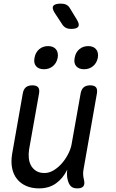

<svg xmlns="http://www.w3.org/2000/svg" viewBox="-20 -1032 640 1062"><path d="M408 10Q385 10 373 -1Q361 -12 355 -35Q351 -49 350.5 -64.5Q350 -80 352 -94Q329 -46 290 -18Q251 10 196 10Q156 10 125 -3.5Q94 -17 74 -42Q54 -67 47 -102Q40 -137 47 -180L106 -515Q110 -538 123 -549Q136 -560 159 -560Q182 -560 191 -549Q200 -538 196 -515L141 -206Q137 -180 139.5 -156.5Q142 -133 152.5 -115Q163 -97 181 -86Q199 -75 226 -75Q253 -75 278.5 -91Q304 -107 324 -130.5Q344 -154 358 -182Q372 -210 376 -234L426 -515Q430 -538 443 -549Q456 -560 479 -560Q502 -560 511 -549Q520 -538 516 -515L442 -95Q439 -80 440 -65Q441 -50 445 -35Q450 -12 440.5 -1Q431 10 408 10ZM445 -649Q416 -649 401.5 -666Q387 -683 393 -712Q398 -742 418.5 -759.5Q439 -777 468 -777Q497 -777 511.5 -759.5Q526 -742 521 -712Q515 -683 494.5 -666Q474 -649 445 -649ZM223 -649Q194 -649 179.5 -666Q165 -683 171 -712Q176 -742 196.5 -759.5Q217 -777 246 -777Q275 -777 289.5 -759.5Q304 -742 299 -712Q293 -683 272.5 -666Q252 -649 223 -649ZM325 -896 283 -960Q266 -986 274.5 -999Q283 -1012 317 -1012Q334 -1012 346.5 -1006Q359 -1000 367 -986L406 -922Q421 -897 413 -884.5Q405 -872 373 -872Q357 -872 345 -878Q333 -884 325 -896Z"/></svg>

Font: Maple Mono NL
Style: Italic
Weight: 400
Italic angle: -10°
Monospace: yes
Designer: subframe7536
Version: Version 7.000